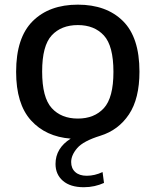

<svg xmlns="http://www.w3.org/2000/svg" viewBox="-20 -572 652 804"><path d="M331 212Q274.5 212 243.5 185.2Q212.5 158.5 212.5 114.5Q212.5 48.5 276 8.5Q171.5 0.5 109.5 -68.2Q47.5 -137 47.5 -271.5Q47.5 -414.5 117 -483.5Q186.5 -552.5 306 -552.5Q425.5 -552.5 494.8 -484Q564 -415.5 564 -272Q564 -159 520 -93Q476 -27 400 -3.5Q329 18.5 303.5 48Q278 77.5 278 106.5Q278 133 295.2 148.5Q312.5 164 343 164Q376.5 164 409.5 148.5L415.5 194Q397 202.5 375.8 207.2Q354.5 212 331 212ZM306 -75.5Q375 -75.5 415 -119.2Q455 -163 455 -271Q455 -380 415 -423.5Q375 -467 306 -467Q236.5 -467 196.5 -423.8Q156.5 -380.5 156.5 -272.5Q156.5 -163.5 196.5 -119.5Q236.5 -75.5 306 -75.5Z"/></svg>

Font: Encode Sans SmExp Md
Style: Regular
Weight: 500
Width: 6
Designer: Multiple Designers
Foundry: Impallari Type
Version: Version 3.002; ttfautohint (v1.8.3) -l 8 -r 50 -G 200 -x 14 